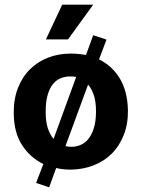

<svg xmlns="http://www.w3.org/2000/svg" viewBox="-20 -717 609 824"><path d="M380 -566 437 -547 405 -462Q461 -435 494 -380.5Q527 -326 529 -245Q530 -186 511.5 -138.5Q493 -91 460 -58Q427 -25 382 -7.5Q337 10 285 11Q248 11 221 4L191 87L135 68L166 -13Q109 -41 74.5 -94.5Q40 -148 39 -229Q38 -290 56.5 -338Q75 -386 108 -419Q141 -452 186 -469.5Q231 -487 283 -487Q317 -487 349 -481ZM281 -389Q260 -389 241 -381.5Q222 -374 207.5 -356.5Q193 -339 184.5 -309.5Q176 -280 176 -236Q176 -194 185.5 -166Q195 -138 210 -121L307 -387Q301 -388 294.5 -388.5Q288 -389 281 -389ZM392 -239Q392 -281 382.5 -309Q373 -337 358 -354L261 -90Q273 -87 287 -87Q307 -87 326 -95Q345 -103 359.5 -121Q374 -139 383 -168Q392 -197 392 -239ZM272 -548H177L247 -697H380Z"/></svg>

Font: Mukta Mahee
Style: Bold
Weight: 700
Designer: Shuchita Grover, Noopur Datye, Girish Dalvi, Yashodeep Gholap
Foundry: Ek Type
Version: Version 2.538;PS 1.000;hotconv 16.6.51;makeotf.lib2.5.65220;